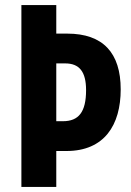

<svg xmlns="http://www.w3.org/2000/svg" viewBox="-20 -734 515 754"><path d="M454 -383C454 -526 385 -602 244 -602H201V-714H64V0H201V-141H241C390 -141 454 -243 454 -383ZM227 -258H201V-485H236C292 -485 318 -452 318 -380C318 -294 289 -258 227 -258Z"/></svg>

Font: Noto Sans Hebrew ExtraCondensed
Style: Bold
Weight: 700
Width: 2
Designer: Monotype Design Team
Foundry: Monotype Imaging Inc.
Version: Version 2.004